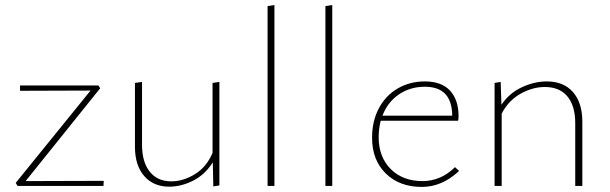

<svg xmlns="http://www.w3.org/2000/svg" viewBox="-20 -733 2406 757"><path d="M389 -20 388 0H49L42 -12L337 -376L59 -375V-396H368L375 -385L81 -19Z M845 -410V-2L821 2L819 -93Q789 -45 742 -21Q695 3 647 3Q585 3 548.5 -39Q512 -81 512 -155V-406L540 -410V-162Q540 -94 570.5 -56Q601 -18 655 -18Q702 -18 748 -46Q794 -74 818 -130V-406Z M1035 -709 1062 -713V0H1035Z M1263 -709 1290 -713V0H1263Z M1790 -59Q1723 4 1643 4Q1555 4 1501 -49Q1447 -102 1447 -190Q1447 -256 1474 -306.5Q1501 -357 1548.5 -384.5Q1596 -412 1655 -412Q1721 -412 1754.5 -375.5Q1788 -339 1788 -275Q1788 -263 1786 -257H1481Q1473 -225 1473 -192Q1473 -114 1520.5 -66.5Q1568 -19 1646 -19Q1718 -19 1774 -74ZM1488 -277H1763Q1762 -391 1655 -391Q1597 -391 1552.5 -360.5Q1508 -330 1488 -277Z M2276 -253V0H2248V-247Q2248 -316 2217 -353Q2186 -390 2128 -390Q2080 -390 2032.5 -363.5Q1985 -337 1958 -285V0H1930V-406L1954 -410L1957 -320Q1988 -366 2037.5 -389Q2087 -412 2136 -412Q2202 -412 2239 -370Q2276 -328 2276 -253Z"/></svg>

Font: Ysabeau Extralight
Style: Regular
Weight: 200
Designer: Christian Thalmann (Catharsis Fonts)
Version: Version 0.003